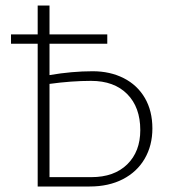

<svg xmlns="http://www.w3.org/2000/svg" viewBox="-20 -678 629 698"><path d="M534 -211Q534 -149 506 -101Q478 -53 426.5 -26.5Q375 0 306 0H117V-519H20V-553H117V-658H160V-553H370V-519H160V-405Q242 -419 317 -419Q380 -419 429.5 -394Q479 -369 506.5 -322Q534 -275 534 -211ZM490 -205Q490 -288 442.5 -336Q395 -384 311 -384Q240 -384 160 -373V-34H312Q395 -34 442.5 -80.5Q490 -127 490 -205Z"/></svg>

Font: Ysabeau Light
Style: Regular
Weight: 300
Designer: Christian Thalmann (Catharsis Fonts)
Version: Version 0.003